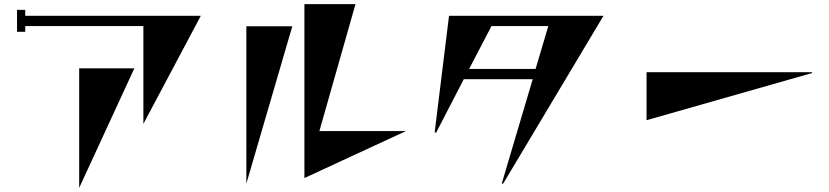

<svg xmlns="http://www.w3.org/2000/svg" viewBox="-20 -838 4040 936"><path d="M959 -761 679 -234V-711H103V-683H63V-790H103V-761ZM366 78V-505H635Z M1537 -199H1959L1464 30V-818H1713ZM1181 57V-710H1405Z M2922 -761 2433 57H2426L2577 -452H2241L2106 -191L2099 -193L2169 -761ZM2267 -502H2591L2653 -711H2376Z M3132 -486H3939V-482L3132 -252Z"/></svg>

Font: Chokokutai
Style: Regular
Weight: 400
Designer: 108号,108go
Foundry: Font Zone 108
Version: Version 1.000; ttfautohint (v1.8.3)